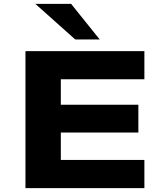

<svg xmlns="http://www.w3.org/2000/svg" viewBox="-20 -968 848 988"><path d="M111 0V-705H723V-560H293V-429H692V-286H293V-145H723V0ZM367 -765 162 -948H346L493 -765Z"/></svg>

Font: Nunito Sans 7pt Expanded ExtraBold
Style: Regular
Weight: 800
Width: 7
Designer: Vernon Adams
Foundry: Vernon Adams
Version: Version 3.101;gftools[0.9.27]